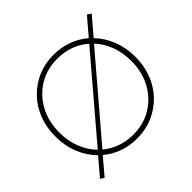

<svg xmlns="http://www.w3.org/2000/svg" viewBox="-187 -932 1164 1164"><g transform="rotate(-45 395.0 -350.0)"><path d="M47 -350Q47 -428 72.5 -493.5Q98 -559 144.5 -607Q191 -655 253 -682Q315 -709 389 -709Q454 -709 511 -688Q568 -667 612 -629L705 -738L730 -722L633 -608Q679 -561 705.5 -494.5Q732 -428 732 -350Q732 -272 706.5 -206.5Q681 -141 634.5 -93Q588 -45 525.5 -18Q463 9 389 9Q326 9 270.5 -11Q215 -31 171 -68L81 38L57 22L150 -87Q102 -135 74.5 -202.5Q47 -270 47 -350ZM81 -350Q81 -278 105 -217Q129 -156 172 -112L590 -603Q551 -638 500 -657Q449 -676 389 -676Q299 -676 229.5 -633.5Q160 -591 120.5 -517.5Q81 -444 81 -350ZM697 -350Q697 -420 674.5 -480Q652 -540 611 -583L193 -93Q232 -60 282 -42Q332 -24 389 -24Q479 -24 548.5 -66.5Q618 -109 657.5 -182.5Q697 -256 697 -350Z"/></g></svg>

Font: Jost* Thin
Style: Regular
Weight: 200
Version: Version 3.7